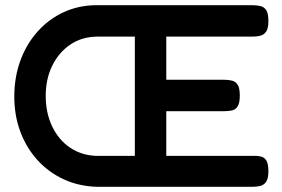

<svg xmlns="http://www.w3.org/2000/svg" viewBox="-20 -709 1087 739"><path d="M353 10Q284 8 226 -18.5Q168 -45 125 -92Q82 -139 58.5 -201.5Q35 -264 35 -337Q35 -412 58.5 -476Q82 -540 125 -588Q168 -636 226 -662.5Q284 -689 352 -689H952Q969 -689 983 -685.5Q997 -682 1005 -669.5Q1013 -657 1013 -628Q1013 -600 1004.5 -587.5Q996 -575 982 -571.5Q968 -568 952 -568H620V-402H843Q860 -402 873.5 -398.5Q887 -395 895 -382.5Q903 -370 903 -341Q903 -313 895 -300Q887 -287 873 -284Q859 -281 841 -281H620V-109H952Q969 -110 983 -107Q997 -104 1005 -91.5Q1013 -79 1013 -50Q1013 -22 1004.5 -9.5Q996 3 982 6.5Q968 10 952 10ZM351 -109H499V-568H352Q294 -567 250 -537Q206 -507 181 -456Q156 -405 156 -340Q156 -274 181 -222Q206 -170 250 -140.5Q294 -111 351 -109Z"/></svg>

Font: Fredoka Light Medium
Style: Regular
Weight: 500
Version: Version 2.001